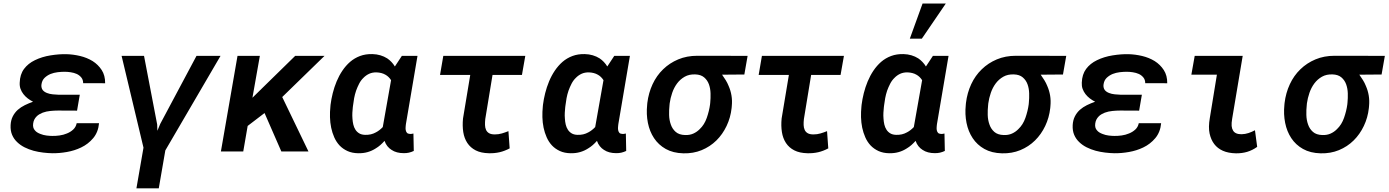

<svg xmlns="http://www.w3.org/2000/svg" viewBox="-20 -837 7673 1061"><path d="M38.6 -145.5Q37.1 -114.7 46.9 -91.8Q56.6 -68.8 74.7 -51.8Q92.3 -34.7 115.7 -22.9Q139.2 -11.2 165.5 -3.9Q191.4 2.9 218 6.1Q244.6 9.3 268.6 9.8Q307.6 10.3 349.6 2.9Q391.6 -4.4 428.2 -22Q467.3 -40.5 495.1 -73.7Q522.9 -106.9 527.3 -156.2H403.8Q399.4 -134.8 384.5 -121.1Q369.6 -107.4 350.1 -99.6Q330.6 -91.3 308.8 -88.4Q287.1 -85.4 268.6 -85.9Q254.9 -85.9 237.1 -88.1Q219.2 -90.3 203.6 -96.7Q194.3 -100.1 186.3 -105Q178.2 -109.9 172.9 -116.7Q166.5 -123.5 164.1 -132.6Q161.6 -141.6 163.1 -153.3Q164.6 -166 169.4 -175.8Q174.3 -185.5 181.6 -192.9Q188.5 -200.2 197.3 -205.3Q206.1 -210.4 215.8 -214.4Q235.8 -221.7 258.5 -223.9Q281.2 -226.1 301.3 -226.1L405.8 -225.6L420.9 -313.5H303.7Q289.6 -314 271.7 -315.7Q253.9 -317.4 239.3 -323.2Q230.5 -326.7 223.4 -332Q216.3 -337.4 212.4 -345.2Q210 -350.6 209 -357.4Q208 -364.3 209.5 -372.6Q212.9 -394 226.8 -407.2Q240.7 -420.4 259.3 -428.2Q277.8 -435.5 298.6 -438Q319.3 -440.4 336.9 -440.4Q353 -440.4 370.8 -437.7Q388.7 -435.1 404.3 -428.2Q418.9 -421.4 429.2 -408.9Q439.5 -396.5 439.5 -377.4L561 -377Q561.5 -419.9 542 -450Q522.5 -480 491.7 -499.5Q460.4 -518.6 422.6 -527.6Q384.8 -536.6 347.2 -537.6Q306.6 -538.6 259.3 -531Q211.9 -523.4 172.9 -504.4Q135.3 -486.3 112.8 -456.1Q90.3 -425.8 88.9 -379.9Q87.9 -361.3 93.5 -345.7Q99.1 -330.1 109.4 -316.9Q119.6 -303.7 133.3 -293.2Q147 -282.7 162.6 -274.9Q139.2 -266.6 117.2 -255.9Q95.2 -245.1 78.1 -230Q61 -214.4 50.5 -193.6Q40 -172.9 38.6 -145.5Z M1065.9 -528.3 865.7 -152.8 849.6 -114.3 848.6 -148.9 775.9 -528.3H651.9L772.9 -21L733.9 203.6H857.4L893.6 -5.9L1198.7 -528.3Z M1441.9 -212.4 1534.7 0H1684.6L1539.6 -300.8L1773.4 -528.3H1611.3L1429.2 -350.1L1375 -296.9L1416 -528.3H1292.5L1200.7 0H1324.2L1348.6 -141.1Z M2287.1 -528.3H2200.7L2162.1 -469.7Q2153.8 -483.4 2143.1 -494.6Q2132.3 -505.9 2120.1 -514.2Q2102.5 -525.4 2081.8 -531.5Q2061 -537.6 2038.1 -538.1Q2000.5 -539.1 1969.7 -527.6Q1939 -516.1 1914.6 -495.1Q1890.6 -474.1 1872.1 -446.5Q1853.5 -418.9 1840.3 -387.2Q1827.1 -355.5 1818.8 -322.3Q1810.5 -289.1 1806.6 -257.8L1805.7 -247.1Q1802.7 -219.2 1803.5 -189.5Q1804.2 -159.7 1810.1 -131.3Q1815.9 -103.5 1827.1 -78.1Q1838.4 -52.7 1856.4 -33.2Q1874.5 -14.2 1900.1 -2.4Q1925.8 9.3 1959.5 9.8Q1987.8 10.3 2011.7 3.4Q2035.6 -3.4 2056.6 -17.1Q2069.8 -24.9 2082 -35.6Q2094.2 -46.4 2105 -58.6Q2110.8 -41.5 2120.8 -29.1Q2130.9 -16.6 2143.6 -8.8Q2157.2 0.5 2174.3 4.9Q2191.4 9.3 2210 9.3Q2225.6 9.8 2239.5 6.6Q2253.4 3.4 2266.6 -2.9L2264.6 -99.1Q2259.3 -98.1 2254.2 -97.2Q2249 -96.2 2243.2 -97.2Q2233.4 -97.7 2228.5 -103.5Q2223.6 -109.4 2222.2 -117.7Q2221.7 -120.1 2221.4 -123.3Q2221.2 -126.5 2221.2 -129.4Q2221.2 -135.3 2221.9 -140.9Q2222.7 -146.5 2223.1 -151.4ZM1929.7 -245.1 1931.2 -255.9Q1933.1 -273.9 1937 -294.7Q1940.9 -315.4 1947.8 -335.9Q1955.1 -356 1964.6 -374.5Q1974.1 -393.1 1988.3 -406.7Q2002 -420.9 2019.8 -429.2Q2037.6 -437.5 2061 -437Q2074.7 -436.5 2087.2 -433.3Q2099.6 -430.2 2110.4 -423.8Q2119.1 -418.9 2127 -411.4Q2134.8 -403.8 2141.1 -394L2095.2 -134.8Q2086.4 -125.5 2076.9 -118.2Q2067.4 -110.8 2057.1 -105.5Q2043.9 -98.1 2029.3 -94.7Q2014.6 -91.3 1997.6 -91.8Q1978 -92.3 1965.1 -100.1Q1952.1 -107.9 1944.3 -120.1Q1936 -132.8 1932.4 -148.7Q1928.7 -164.6 1927.7 -181.6Q1926.3 -198.2 1927.2 -214.8Q1928.2 -231.4 1929.7 -245.1Z M2864.3 -422.9 2882.8 -528.3H2429.7L2411.6 -422.9H2578.6L2538.6 -182.1Q2534.7 -141.6 2540 -107.2Q2545.4 -72.8 2562.5 -46.9Q2579.6 -21 2608.6 -6.1Q2637.7 8.8 2681.2 9.8Q2712.4 10.7 2740.7 4.2Q2769 -2.4 2796.4 -17.1L2789.6 -112.3Q2771.5 -105 2753.2 -99.6Q2734.9 -94.2 2714.4 -94.2Q2694.3 -94.2 2682.9 -100.8Q2671.4 -107.4 2666 -119.1Q2660.6 -130.9 2660.2 -146.2Q2659.7 -161.6 2661.6 -179.2L2701.7 -422.9Z M3460.9 -528.3H3374.5L3335.9 -469.7Q3327.6 -483.4 3316.9 -494.6Q3306.2 -505.9 3293.9 -514.2Q3276.4 -525.4 3255.6 -531.5Q3234.9 -537.6 3211.9 -538.1Q3174.3 -539.1 3143.6 -527.6Q3112.8 -516.1 3088.4 -495.1Q3064.5 -474.1 3045.9 -446.5Q3027.3 -418.9 3014.2 -387.2Q3001 -355.5 2992.7 -322.3Q2984.4 -289.1 2980.5 -257.8L2979.5 -247.1Q2976.6 -219.2 2977.3 -189.5Q2978 -159.7 2983.9 -131.3Q2989.7 -103.5 3001 -78.1Q3012.2 -52.7 3030.3 -33.2Q3048.3 -14.2 3074 -2.4Q3099.6 9.3 3133.3 9.8Q3161.6 10.3 3185.5 3.4Q3209.5 -3.4 3230.5 -17.1Q3243.7 -24.9 3255.9 -35.6Q3268.1 -46.4 3278.8 -58.6Q3284.7 -41.5 3294.7 -29.1Q3304.7 -16.6 3317.4 -8.8Q3331.1 0.5 3348.1 4.9Q3365.2 9.3 3383.8 9.3Q3399.4 9.8 3413.3 6.6Q3427.2 3.4 3440.4 -2.9L3438.5 -99.1Q3433.1 -98.1 3428 -97.2Q3422.9 -96.2 3417 -97.2Q3407.2 -97.7 3402.3 -103.5Q3397.5 -109.4 3396 -117.7Q3395.5 -120.1 3395.3 -123.3Q3395 -126.5 3395 -129.4Q3395 -135.3 3395.8 -140.9Q3396.5 -146.5 3397 -151.4ZM3103.5 -245.1 3105 -255.9Q3106.9 -273.9 3110.8 -294.7Q3114.7 -315.4 3121.6 -335.9Q3128.9 -356 3138.4 -374.5Q3147.9 -393.1 3162.1 -406.7Q3175.8 -420.9 3193.6 -429.2Q3211.4 -437.5 3234.9 -437Q3248.5 -436.5 3261 -433.3Q3273.4 -430.2 3284.2 -423.8Q3293 -418.9 3300.8 -411.4Q3308.6 -403.8 3314.9 -394L3269 -134.8Q3260.3 -125.5 3250.7 -118.2Q3241.2 -110.8 3231 -105.5Q3217.8 -98.1 3203.1 -94.7Q3188.5 -91.3 3171.4 -91.8Q3151.9 -92.3 3138.9 -100.1Q3126 -107.9 3118.2 -120.1Q3109.9 -132.8 3106.2 -148.7Q3102.5 -164.6 3101.6 -181.6Q3100.1 -198.2 3101.1 -214.8Q3102.1 -231.4 3103.5 -245.1Z M4093.3 -425.3 4111.3 -528.3 3833.5 -528.8Q3775.4 -528.8 3727.8 -508.8Q3680.2 -488.8 3644.5 -454.1Q3608.4 -419.4 3586.2 -371.6Q3564 -323.7 3557.1 -268.1L3556.2 -257.3Q3550.8 -205.6 3560.3 -158Q3569.8 -110.4 3594.2 -73.7Q3618.7 -36.6 3658.9 -13.9Q3699.2 8.8 3756.3 10.3Q3811 11.7 3857.4 -7.3Q3903.8 -26.4 3939 -61Q3973.1 -94.7 3995.1 -140.9Q4017.1 -187 4022.9 -239.7L4023.9 -251Q4026.9 -281.2 4022.2 -309.1Q4017.6 -336.9 4006.3 -362.3Q4000 -378.4 3990.5 -393.8Q3981 -409.2 3970.2 -424.3ZM3679.7 -255.9 3680.7 -266.1Q3684.6 -294.9 3694.6 -324Q3704.6 -353 3721.7 -376Q3738.8 -398.9 3763.7 -413.1Q3788.6 -427.2 3822.3 -425.8Q3853 -424.8 3871.1 -409.4Q3889.2 -394 3897.5 -371.1Q3905.8 -348.1 3906.5 -321Q3907.2 -293.9 3904.8 -270L3903.8 -259.8Q3898.9 -223.6 3885.7 -185.8Q3872.6 -147.9 3846.7 -123.5Q3831.5 -107.9 3811.5 -98.9Q3791.5 -89.8 3765.6 -90.8Q3732.4 -91.8 3713.9 -108.2Q3695.3 -124.5 3687 -148.9Q3678.2 -173.3 3677.5 -201.7Q3676.8 -230 3679.7 -255.9Z M4625 -422.9 4643.6 -528.3H4190.4L4172.4 -422.9H4339.4L4299.3 -182.1Q4295.4 -141.6 4300.8 -107.2Q4306.2 -72.8 4323.2 -46.9Q4340.3 -21 4369.4 -6.1Q4398.4 8.8 4441.9 9.8Q4473.1 10.7 4501.5 4.2Q4529.8 -2.4 4557.1 -17.1L4550.3 -112.3Q4532.2 -105 4513.9 -99.6Q4495.6 -94.2 4475.1 -94.2Q4455.1 -94.2 4443.6 -100.8Q4432.1 -107.4 4426.8 -119.1Q4421.4 -130.9 4420.9 -146.2Q4420.4 -161.6 4422.4 -179.2L4462.4 -422.9Z M5221.7 -528.3H5135.3L5096.7 -469.7Q5088.4 -483.4 5077.6 -494.6Q5066.9 -505.9 5054.7 -514.2Q5037.1 -525.4 5016.4 -531.5Q4995.6 -537.6 4972.7 -538.1Q4935.1 -539.1 4904.3 -527.6Q4873.5 -516.1 4849.1 -495.1Q4825.2 -474.1 4806.6 -446.5Q4788.1 -418.9 4774.9 -387.2Q4761.7 -355.5 4753.4 -322.3Q4745.1 -289.1 4741.2 -257.8L4740.2 -247.1Q4737.3 -219.2 4738 -189.5Q4738.8 -159.7 4744.6 -131.3Q4750.5 -103.5 4761.7 -78.1Q4772.9 -52.7 4791 -33.2Q4809.1 -14.2 4834.7 -2.4Q4860.4 9.3 4894 9.8Q4922.4 10.3 4946.3 3.4Q4970.2 -3.4 4991.2 -17.1Q5004.4 -24.9 5016.6 -35.6Q5028.8 -46.4 5039.6 -58.6Q5045.4 -41.5 5055.4 -29.1Q5065.4 -16.6 5078.1 -8.8Q5091.8 0.5 5108.9 4.9Q5126 9.3 5144.5 9.3Q5160.2 9.8 5174.1 6.6Q5188 3.4 5201.2 -2.9L5199.2 -99.1Q5193.8 -98.1 5188.7 -97.2Q5183.6 -96.2 5177.7 -97.2Q5168 -97.7 5163.1 -103.5Q5158.2 -109.4 5156.7 -117.7Q5156.2 -120.1 5156 -123.3Q5155.8 -126.5 5155.8 -129.4Q5155.8 -135.3 5156.5 -140.9Q5157.2 -146.5 5157.7 -151.4ZM4864.3 -245.1 4865.7 -255.9Q4867.7 -273.9 4871.6 -294.7Q4875.5 -315.4 4882.3 -335.9Q4889.6 -356 4899.2 -374.5Q4908.7 -393.1 4922.9 -406.7Q4936.5 -420.9 4954.3 -429.2Q4972.2 -437.5 4995.6 -437Q5009.3 -436.5 5021.7 -433.3Q5034.2 -430.2 5044.9 -423.8Q5053.7 -418.9 5061.5 -411.4Q5069.3 -403.8 5075.7 -394L5029.8 -134.8Q5021 -125.5 5011.5 -118.2Q5002 -110.8 4991.7 -105.5Q4978.5 -98.1 4963.9 -94.7Q4949.2 -91.3 4932.1 -91.8Q4912.6 -92.3 4899.7 -100.1Q4886.7 -107.9 4878.9 -120.1Q4870.6 -132.8 4866.9 -148.7Q4863.3 -164.6 4862.3 -181.6Q4860.8 -198.2 4861.8 -214.8Q4862.8 -231.4 4864.3 -245.1ZM5078.1 -817.4 5007.8 -623.5H5074.2L5206.5 -817.4Z M5854 -425.3 5872.1 -528.3 5594.2 -528.8Q5536.1 -528.8 5488.5 -508.8Q5440.9 -488.8 5405.3 -454.1Q5369.1 -419.4 5346.9 -371.6Q5324.7 -323.7 5317.9 -268.1L5316.9 -257.3Q5311.5 -205.6 5321 -158Q5330.6 -110.4 5355 -73.7Q5379.4 -36.6 5419.7 -13.9Q5460 8.8 5517.1 10.3Q5571.8 11.7 5618.2 -7.3Q5664.6 -26.4 5699.7 -61Q5733.9 -94.7 5755.9 -140.9Q5777.8 -187 5783.7 -239.7L5784.7 -251Q5787.6 -281.2 5783 -309.1Q5778.3 -336.9 5767.1 -362.3Q5760.7 -378.4 5751.2 -393.8Q5741.7 -409.2 5731 -424.3ZM5440.4 -255.9 5441.4 -266.1Q5445.3 -294.9 5455.3 -324Q5465.3 -353 5482.4 -376Q5499.5 -398.9 5524.4 -413.1Q5549.3 -427.2 5583 -425.8Q5613.8 -424.8 5631.8 -409.4Q5649.9 -394 5658.2 -371.1Q5666.5 -348.1 5667.2 -321Q5668 -293.9 5665.5 -270L5664.6 -259.8Q5659.7 -223.6 5646.5 -185.8Q5633.3 -147.9 5607.4 -123.5Q5592.3 -107.9 5572.3 -98.9Q5552.2 -89.8 5526.4 -90.8Q5493.2 -91.8 5474.6 -108.2Q5456.1 -124.5 5447.8 -148.9Q5439 -173.3 5438.2 -201.7Q5437.5 -230 5440.4 -255.9Z M5907.7 -145.5Q5906.2 -114.7 5916 -91.8Q5925.8 -68.8 5943.8 -51.8Q5961.4 -34.7 5984.9 -22.9Q6008.3 -11.2 6034.7 -3.9Q6060.5 2.9 6087.2 6.1Q6113.8 9.3 6137.7 9.8Q6176.8 10.3 6218.8 2.9Q6260.7 -4.4 6297.4 -22Q6336.4 -40.5 6364.3 -73.7Q6392.1 -106.9 6396.5 -156.2H6272.9Q6268.6 -134.8 6253.7 -121.1Q6238.8 -107.4 6219.2 -99.6Q6199.7 -91.3 6178 -88.4Q6156.2 -85.4 6137.7 -85.9Q6124 -85.9 6106.2 -88.1Q6088.4 -90.3 6072.8 -96.7Q6063.5 -100.1 6055.4 -105Q6047.4 -109.9 6042 -116.7Q6035.6 -123.5 6033.2 -132.6Q6030.8 -141.6 6032.2 -153.3Q6033.7 -166 6038.6 -175.8Q6043.5 -185.5 6050.8 -192.9Q6057.6 -200.2 6066.4 -205.3Q6075.2 -210.4 6085 -214.4Q6105 -221.7 6127.7 -223.9Q6150.4 -226.1 6170.4 -226.1L6274.9 -225.6L6290 -313.5H6172.9Q6158.7 -314 6140.9 -315.7Q6123 -317.4 6108.4 -323.2Q6099.6 -326.7 6092.5 -332Q6085.4 -337.4 6081.5 -345.2Q6079.1 -350.6 6078.1 -357.4Q6077.1 -364.3 6078.6 -372.6Q6082 -394 6095.9 -407.2Q6109.9 -420.4 6128.4 -428.2Q6147 -435.5 6167.7 -438Q6188.5 -440.4 6206.1 -440.4Q6222.2 -440.4 6240 -437.7Q6257.8 -435.1 6273.4 -428.2Q6288.1 -421.4 6298.3 -408.9Q6308.6 -396.5 6308.6 -377.4L6430.2 -377Q6430.7 -419.9 6411.1 -450Q6391.6 -480 6360.8 -499.5Q6329.6 -518.6 6291.7 -527.6Q6253.9 -536.6 6216.3 -537.6Q6175.8 -538.6 6128.4 -531Q6081.1 -523.4 6042 -504.4Q6004.4 -486.3 5981.9 -456.1Q5959.5 -425.8 5958 -379.9Q5957 -361.3 5962.6 -345.7Q5968.3 -330.1 5978.5 -316.9Q5988.8 -303.7 6002.4 -293.2Q6016.1 -282.7 6031.7 -274.9Q6008.3 -266.6 5986.3 -255.9Q5964.4 -245.1 5947.3 -230Q5930.2 -214.4 5919.7 -193.6Q5909.2 -172.9 5907.7 -145.5Z M6582 -528.3 6563.5 -424.3H6704.6L6665.5 -184.6Q6656.7 -133.8 6664.3 -99.1Q6671.9 -64.5 6689.9 -41Q6708 -17.1 6737.5 -3.9Q6767.1 9.3 6809.6 10.3Q6842.8 10.7 6871.6 2.2Q6900.4 -6.3 6927.2 -25.4L6915 -117.2Q6897.5 -107.9 6879.4 -101.8Q6861.3 -95.7 6840.8 -95.2Q6822.3 -95.2 6810.8 -100.6Q6799.3 -106 6793.9 -115.7Q6787.6 -125.5 6786.1 -140.9Q6784.7 -156.2 6789.1 -181.6L6847.2 -528.3Z M7614.7 -425.3 7632.8 -528.3 7355 -528.8Q7296.9 -528.8 7249.3 -508.8Q7201.7 -488.8 7166 -454.1Q7129.9 -419.4 7107.7 -371.6Q7085.4 -323.7 7078.6 -268.1L7077.6 -257.3Q7072.3 -205.6 7081.8 -158Q7091.3 -110.4 7115.7 -73.7Q7140.1 -36.6 7180.4 -13.9Q7220.7 8.8 7277.8 10.3Q7332.5 11.7 7378.9 -7.3Q7425.3 -26.4 7460.4 -61Q7494.6 -94.7 7516.6 -140.9Q7538.6 -187 7544.4 -239.7L7545.4 -251Q7548.3 -281.2 7543.7 -309.1Q7539.1 -336.9 7527.8 -362.3Q7521.5 -378.4 7512 -393.8Q7502.4 -409.2 7491.7 -424.3ZM7201.2 -255.9 7202.1 -266.1Q7206.1 -294.9 7216.1 -324Q7226.1 -353 7243.2 -376Q7260.3 -398.9 7285.2 -413.1Q7310.1 -427.2 7343.8 -425.8Q7374.5 -424.8 7392.6 -409.4Q7410.6 -394 7418.9 -371.1Q7427.2 -348.1 7428 -321Q7428.7 -293.9 7426.3 -270L7425.3 -259.8Q7420.4 -223.6 7407.2 -185.8Q7394 -147.9 7368.2 -123.5Q7353 -107.9 7333 -98.9Q7313 -89.8 7287.1 -90.8Q7253.9 -91.8 7235.4 -108.2Q7216.8 -124.5 7208.5 -148.9Q7199.7 -173.3 7199 -201.7Q7198.2 -230 7201.2 -255.9Z"/></svg>

Font: Roboto Mono SemiBold
Style: Italic
Weight: 600
Italic angle: -10°
Monospace: yes
Designer: Google
Version: Version 3.000